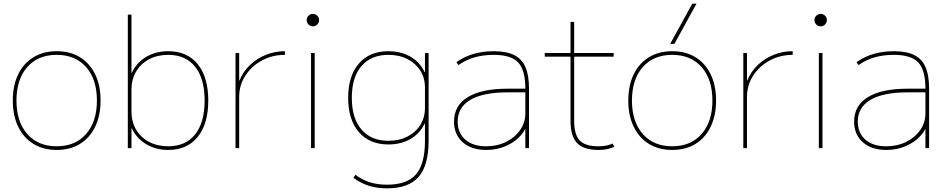

<svg xmlns="http://www.w3.org/2000/svg" viewBox="-20 -810 5180 1050"><path d="M290 10Q217 10 163 -23Q109 -56 79.5 -117Q50 -178 50 -260Q50 -343 79.5 -403.5Q109 -464 163 -497Q217 -530 290 -530Q364 -530 417.5 -497Q471 -464 500.5 -403.5Q530 -343 530 -260Q530 -178 500.5 -117Q471 -56 417.5 -23Q364 10 290 10ZM290 -10Q392 -10 451 -77.5Q510 -145 510 -260Q510 -376 451 -443Q392 -510 290 -510Q188 -510 129 -443Q70 -376 70 -260Q70 -145 129 -77.5Q188 -10 290 -10Z M900 10Q832 10 779.5 -21.5Q727 -53 701 -108H699V0H679V-730H699V-412H701Q727 -468 779.5 -499Q832 -530 900 -530Q1004 -530 1061.5 -459Q1119 -388 1119 -260Q1119 -133 1061.5 -61.5Q1004 10 900 10ZM900 -10Q995 -10 1047 -75Q1099 -140 1099 -260Q1099 -380 1047 -445Q995 -510 900 -510Q841 -510 795.5 -486Q750 -462 724.5 -419Q699 -376 699 -320V-200Q699 -144 724.5 -101Q750 -58 795.5 -34Q841 -10 900 -10Z M1268 0V-520H1288V-370H1290Q1309 -418 1346.5 -454Q1384 -490 1433.5 -510Q1483 -530 1538 -530V-510Q1469 -510 1412 -479Q1355 -448 1321.5 -396Q1288 -344 1288 -280V0Z M1681 0V-520H1701V0ZM1691 -666Q1677 -666 1667 -676Q1657 -686 1657 -700Q1657 -714 1667 -724Q1677 -734 1691 -734Q1705 -734 1715 -724Q1725 -714 1725 -700Q1725 -686 1715 -676Q1705 -666 1691 -666Z M2097 220Q2042 220 1997.5 206Q1953 192 1912 162L1924 146Q1962 174 2003.5 187Q2045 200 2097 200Q2206 200 2255 143.5Q2304 87 2304 -40V-134H2302Q2276 -79 2224 -49.5Q2172 -20 2104 -20Q2001 -20 1942.5 -87.5Q1884 -155 1884 -275Q1884 -395 1942.5 -462.5Q2001 -530 2104 -530Q2172 -530 2224 -500.5Q2276 -471 2302 -416H2304V-520H2324V-40Q2324 94 2269.5 157Q2215 220 2097 220ZM2104 -40Q2163 -40 2208 -63Q2253 -86 2278.5 -126.5Q2304 -167 2304 -219V-331Q2304 -384 2278.5 -424Q2253 -464 2208 -487Q2163 -510 2104 -510Q2010 -510 1957 -449Q1904 -388 1904 -275Q1904 -163 1957 -101.5Q2010 -40 2104 -40Z M2639 10Q2558 10 2510.5 -32Q2463 -74 2463 -145Q2463 -233 2538.5 -279Q2614 -325 2757 -325H2853Q2853 -426 2814 -468Q2775 -510 2680 -510Q2623 -510 2575.5 -496.5Q2528 -483 2487 -454L2476 -470Q2520 -501 2571 -515.5Q2622 -530 2680 -530Q2749 -530 2791.5 -509Q2834 -488 2853.5 -443Q2873 -398 2873 -325V0H2853V-104H2852Q2824 -52 2766 -21Q2708 10 2639 10ZM2639 -10Q2699 -10 2747.5 -34Q2796 -58 2824.5 -99Q2853 -140 2853 -190V-305H2757Q2622 -305 2552.5 -264Q2483 -223 2483 -145Q2483 -83 2524.5 -46.5Q2566 -10 2639 -10Z M3253 10Q3172 10 3136 -27.5Q3100 -65 3100 -150V-500H2959V-520H3100V-690H3120V-520H3336V-500H3120V-150Q3120 -74 3150 -42Q3180 -10 3253 -10Q3277 -10 3294.5 -13.5Q3312 -17 3331 -25L3339 -7Q3319 2 3299 6Q3279 10 3253 10Z M3656 10Q3583 10 3529 -23Q3475 -56 3445.5 -117Q3416 -178 3416 -260Q3416 -343 3445.5 -403.5Q3475 -464 3529 -497Q3583 -530 3656 -530Q3730 -530 3783.5 -497Q3837 -464 3866.5 -403.5Q3896 -343 3896 -260Q3896 -178 3866.5 -117Q3837 -56 3783.5 -23Q3730 10 3656 10ZM3656 -10Q3758 -10 3817 -77.5Q3876 -145 3876 -260Q3876 -376 3817 -443Q3758 -510 3656 -510Q3554 -510 3495 -443Q3436 -376 3436 -260Q3436 -145 3495 -77.5Q3554 -10 3656 -10ZM3668 -570H3645L3766 -790H3789Z M4045 0V-520H4065V-370H4067Q4086 -418 4123.5 -454Q4161 -490 4210.5 -510Q4260 -530 4315 -530V-510Q4246 -510 4189 -479Q4132 -448 4098.5 -396Q4065 -344 4065 -280V0Z M4458 0V-520H4478V0ZM4468 -666Q4454 -666 4444 -676Q4434 -686 4434 -700Q4434 -714 4444 -724Q4454 -734 4468 -734Q4482 -734 4492 -724Q4502 -714 4502 -700Q4502 -686 4492 -676Q4482 -666 4468 -666Z M4827 10Q4746 10 4698.5 -32Q4651 -74 4651 -145Q4651 -233 4726.5 -279Q4802 -325 4945 -325H5041Q5041 -426 5002 -468Q4963 -510 4868 -510Q4811 -510 4763.5 -496.5Q4716 -483 4675 -454L4664 -470Q4708 -501 4759 -515.5Q4810 -530 4868 -530Q4937 -530 4979.5 -509Q5022 -488 5041.5 -443Q5061 -398 5061 -325V0H5041V-104H5040Q5012 -52 4954 -21Q4896 10 4827 10ZM4827 -10Q4887 -10 4935.5 -34Q4984 -58 5012.5 -99Q5041 -140 5041 -190V-305H4945Q4810 -305 4740.5 -264Q4671 -223 4671 -145Q4671 -83 4712.5 -46.5Q4754 -10 4827 -10Z"/></svg>

Font: M PLUS 2 Thin
Style: Regular
Weight: 100
Designer: Coji Morishita
Foundry: UNDERFOREST DESIGN
Version: Version 1.001